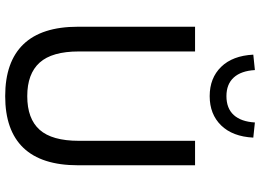

<svg xmlns="http://www.w3.org/2000/svg" viewBox="-148 -822 979 722"><g transform="rotate(90 341.0 -460.5)"><path d="M341 9Q212 9 146 -59.5Q80 -128 80 -265V-705H173V-268Q173 -167 215 -120.5Q257 -74 341 -74Q426 -74 467.5 -120.5Q509 -167 509 -268V-705H601V-265Q601 -128 535.5 -59.5Q470 9 341 9ZM341 -760Q273 -760 231 -803Q189 -846 185 -924L243 -930Q246 -878 271 -850.5Q296 -823 341 -823Q387 -823 412 -850.5Q437 -878 440 -930L497 -924Q493 -846 451 -803Q409 -760 341 -760Z"/></g></svg>

Font: Nunito Sans 10pt SemiCondensed Medium
Style: Regular
Weight: 500
Width: 4
Designer: Vernon Adams
Foundry: Vernon Adams
Version: Version 3.101;gftools[0.9.27]